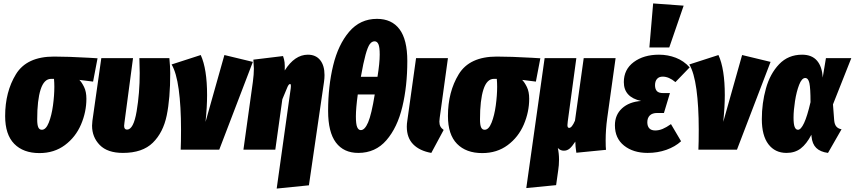

<svg xmlns="http://www.w3.org/2000/svg" viewBox="-20 -873 4986 1120"><path d="M10 -196Q10 -337 73 -440Q136 -543 295 -543Q376 -543 500 -536L549 -533L523 -397L443 -407Q457 -393 470.5 -365.5Q484 -338 484 -297Q484 -220 452.5 -146.5Q421 -73 358.5 -26.5Q296 20 210 20Q116 20 63 -34Q10 -88 10 -196ZM297 -367Q297 -389 295 -413H278Q237 -413 217 -351Q197 -289 197 -177Q197 -144 203.5 -130Q210 -116 224 -116Q248 -116 264.5 -157.5Q281 -199 289 -257.5Q297 -316 297 -367Z M973 -446Q973 -299 952.5 -199.5Q932 -100 871.5 -40.5Q811 19 697 19Q607 19 562 -27Q517 -73 517 -140Q517 -150 519 -168L571 -534H756L706 -158Q704 -144 704 -139Q704 -117 721 -117Q759 -117 777 -223.5Q795 -330 795 -447Q795 -478 793 -534H968Q973 -481 973 -446Z M1188 -318Q1188 -251 1179 -162L1289 -552L1455 -512L1259 0H1034Q1036 -41 1036 -117Q1036 -253 1022.5 -351.5Q1009 -450 981 -497L1151 -552Q1188 -471 1188 -318Z M1676 -358Q1677 -364 1677 -372Q1677 -383 1672 -383Q1665 -383 1657.5 -367Q1650 -351 1627 -294L1586 0H1400L1455 -395Q1461 -440 1461 -473Q1461 -483 1458 -525L1631 -546Q1638 -527 1640 -509Q1642 -491 1641 -462Q1699 -554 1776 -554Q1822 -554 1847.5 -522.5Q1873 -491 1873 -435Q1873 -416 1870 -395L1782 208L1594 227Z M2356 -517Q2356 -371 2327 -250Q2298 -129 2234 -55Q2170 19 2070 19Q1985 19 1939.5 -41.5Q1894 -102 1894 -226Q1894 -370 1923.5 -491.5Q1953 -613 2017 -688Q2081 -763 2179 -763Q2265 -763 2310.5 -702.5Q2356 -642 2356 -517ZM2085 -425H2182Q2195 -505 2195 -555Q2195 -598 2187.5 -615Q2180 -632 2165 -632Q2149 -632 2137 -615.5Q2125 -599 2112.5 -554Q2100 -509 2085 -425ZM2067 -322Q2056 -241 2056 -194Q2056 -149 2063.5 -131.5Q2071 -114 2085 -114Q2108 -114 2127.5 -159.5Q2147 -205 2166 -322Z M2545 -186Q2543 -170 2543 -164Q2543 -147 2549 -135.5Q2555 -124 2568 -115L2496 19Q2428 7 2390.5 -31Q2353 -69 2353 -134Q2353 -151 2356 -169L2407 -534H2593Z M2593 -196Q2593 -337 2656 -440Q2719 -543 2878 -543Q2959 -543 3083 -536L3132 -533L3106 -397L3026 -407Q3040 -393 3053.5 -365.5Q3067 -338 3067 -297Q3067 -220 3035.5 -146.5Q3004 -73 2941.5 -26.5Q2879 20 2793 20Q2699 20 2646 -34Q2593 -88 2593 -196ZM2880 -367Q2880 -389 2878 -413H2861Q2820 -413 2800 -351Q2780 -289 2780 -177Q2780 -144 2786.5 -130Q2793 -116 2807 -116Q2831 -116 2847.5 -157.5Q2864 -199 2872 -257.5Q2880 -316 2880 -367Z M3513 -54Q3513 -14 3515 1L3342 18Q3336 -20 3336 -47Q3317 -18 3302.5 -6Q3288 6 3269 6Q3248 6 3234 -10Q3241 23 3241 58Q3241 91 3236 122L3224 207L3050 224L3157 -534H3342L3292 -165Q3290 -147 3290 -143Q3290 -127 3300 -127Q3316 -127 3334 -169L3385 -534H3571L3522 -183Q3513 -117 3513 -54Z M3567 -142Q3567 -203 3608.5 -241Q3650 -279 3720 -284Q3619 -306 3619 -394Q3619 -468 3677 -511Q3735 -554 3824 -554Q3876 -554 3922.5 -536Q3969 -518 4003 -480L3920 -394Q3882 -426 3846 -426Q3824 -426 3812.5 -412.5Q3801 -399 3801 -376Q3801 -354 3811.5 -342Q3822 -330 3849 -330H3888L3853 -214H3814Q3785 -214 3770.5 -199.5Q3756 -185 3756 -160Q3756 -137 3767.5 -124.5Q3779 -112 3802 -112Q3824 -112 3845.5 -121Q3867 -130 3894 -149L3953 -49Q3918 -17 3867 1Q3816 19 3758 19Q3674 19 3620.5 -23.5Q3567 -66 3567 -142ZM3790 -853 3968 -840 3884 -596H3768Z M4208 -318Q4208 -251 4199 -162L4309 -552L4475 -512L4279 0H4054Q4056 -41 4056 -117Q4056 -253 4042.5 -351.5Q4029 -450 4001 -497L4171 -552Q4208 -471 4208 -318Z M4779 -420 4798 -534H4946L4839 -264L4846 -172Q4848 -147 4859 -134.5Q4870 -122 4889 -119L4810 19Q4765 13 4741.5 -10Q4718 -33 4714 -76L4713 -87Q4685 -33 4651 -7Q4617 19 4568 19Q4501 19 4462.5 -31.5Q4424 -82 4424 -178Q4424 -271 4448 -357Q4472 -443 4525 -498.5Q4578 -554 4659 -554Q4716 -554 4746 -519Q4776 -484 4779 -420ZM4609 -187Q4609 -149 4615.5 -132.5Q4622 -116 4635 -116Q4652 -116 4670.5 -155.5Q4689 -195 4708 -277Q4708 -358 4701.5 -388Q4695 -418 4677 -418Q4657 -418 4641.5 -378Q4626 -338 4617.5 -283Q4609 -228 4609 -187Z"/></svg>

Font: Fira Sans Extra Condensed Black
Style: Italic
Weight: 900
Width: 3
Italic angle: -8°
Designer: Carrois Corporate & Edenspiekermann AG
Foundry: Carrois Corporate GbR & Edenspiekermann AG
Version: Version 4.203